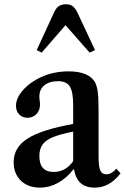

<svg xmlns="http://www.w3.org/2000/svg" viewBox="-20 -869 585 900"><path d="M167.5 10.5Q111.5 10.5 77.8 -22.2Q44 -55 44 -109Q44 -177.5 108.8 -219.2Q173.5 -261 323 -288V-374.5Q323 -439 307.2 -463.8Q291.5 -488.5 251.5 -488.5Q211.5 -488.5 188 -469.2Q164.5 -450 164.5 -417Q164.5 -407 166 -397Q167.5 -387 167.5 -378Q167.5 -351.5 150.8 -334.2Q134 -317 109 -317Q85 -317 70 -332.5Q55 -348 55 -373Q55 -405 80.8 -438.2Q106.5 -471.5 150 -496Q217.5 -534.5 302 -534.5Q395.5 -534.5 425.5 -483.5Q434.5 -465.5 438.2 -438.5Q442 -411.5 442 -352.5V-135.5Q442 -88.5 450 -70.2Q458 -52 479 -52Q503 -52 525.5 -78.5L545 -56.5Q493.5 10.5 424.5 10.5Q381.5 10.5 358 -10.8Q334.5 -32 327 -75H324Q292.5 -34 252 -11.8Q211.5 10.5 167.5 10.5ZM231 -63Q288 -63 323 -113.5V-252Q262 -240 227.5 -225.8Q193 -211.5 178.8 -190.5Q164.5 -169.5 164.5 -138Q164.5 -63 231 -63ZM175.5 -622.5 152 -634 234 -812Q243 -831.5 256 -840.2Q269 -849 290 -849Q309 -849 320.5 -840.2Q332 -831.5 342 -812L425.5 -634L400 -622.5L287 -751Z"/></svg>

Font: Libre Caslon Text Medium
Style: Regular
Weight: 500
Designer: Pablo Impallari, Rodrigo Fuenzalida, Katja Schimmel
Foundry: Pablo Impallari, Rodrigo Fuenzalida
Version: Version 2.000